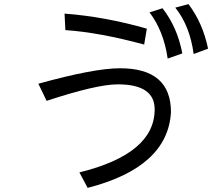

<svg xmlns="http://www.w3.org/2000/svg" viewBox="-20 -872 1040 931"><path d="M705 -812Q774 -721 793 -588L864 -613Q840 -740 768 -832ZM894 -852 830 -835Q901 -746 919 -610L989 -636Q963 -761 894 -852ZM679 -656 692 -733Q490 -791 293 -806L297 -726Q461 -715 679 -656ZM206 -383Q449 -463 551 -463H554Q730 -462 730 -342Q730 -126 365 -36L405 39Q794 -61 809 -328Q809 -541 562 -541Q436 -541 166 -466Z"/></svg>

Font: Sawarabi Gothic
Style: Regular
Weight: 400
Designer: mshio (mshio@users.sourceforge.jp)
Version: Version 20141215